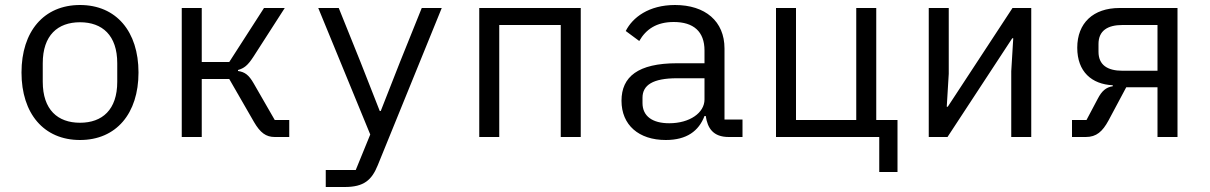

<svg xmlns="http://www.w3.org/2000/svg" viewBox="-20 -548 4840 768"><path d="M300 12C445 12 534 -94 534 -258C534 -422 445 -528 300 -528C155 -528 66 -422 66 -258C66 -94 155 12 300 12ZM300 -57C211 -57 151 -109 151 -221V-295C151 -407 211 -459 300 -459C389 -459 449 -407 449 -295V-221C449 -109 389 -57 300 -57Z M707 0H787V-232H897L996 -60C1021 -17 1044 0 1079 0H1137V-68H1079L995 -214C975 -249 959 -260 932 -264V-268C956 -275 970 -285 993 -320L1119 -516H1036L897 -300H787V-516H707Z M1580 -300 1503 -104H1499L1422 -300L1335 -516H1253L1461 -10L1403 132H1283V200H1359C1436 200 1467 172 1491 113L1747 -516H1667Z M1897 0H1977V-448H2223V0H2303V-516H1897Z M2950 0V-70H2878V-354C2878 -463 2801 -528 2680 -528C2575 -528 2510 -478 2483 -424L2537 -384C2564 -431 2606 -460 2675 -460C2754 -460 2798 -422 2798 -346V-295H2688C2532 -295 2466 -241 2466 -145C2466 -48 2535 12 2643 12C2727 12 2775 -24 2798 -84H2803C2810 -36 2832 0 2895 0ZM2657 -55C2590 -55 2550 -83 2550 -136V-157C2550 -208 2592 -235 2688 -235H2798V-150C2798 -97 2739 -55 2657 -55Z M3497 140H3570V-68H3485V-516H3405V-68H3164V-516H3084V0H3497Z M3695 0H3770L4029 -395H4033L4025 -263V0H4105V-516H4030L3771 -121H3767L3775 -253V-516H3695Z M4268 0H4323C4366 0 4390 -22 4414 -66L4485 -199H4610V0H4690V-516H4458C4353 -516 4289 -456 4289 -357C4289 -261 4347 -211 4431 -207V-203C4404 -199 4387 -184 4371 -153L4326 -68H4268ZM4610 -265H4470C4410 -265 4374 -288 4374 -341V-372C4374 -425 4410 -448 4470 -448H4610Z"/></svg>

Font: IBM Mono
Style: Regular
Weight: 400
Monospace: yes
Designer: Mike Abbink, Paul van der Laan, Pieter van Rosmalen
Foundry: Bold Monday
Version: Version 2.3